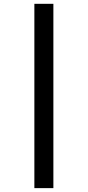

<svg xmlns="http://www.w3.org/2000/svg" viewBox="-20 -889 457 1001"><path d="M159.2 91.8H258.3V-869.1H159.2Z"/></svg>

Font: Merriweather Sans
Style: Regular
Weight: 400
Designer: Eben Sorkin ( eben@eyebytes.com )
Foundry: Eben Sorkin
Version: Version 1.003